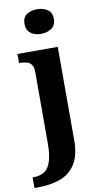

<svg xmlns="http://www.w3.org/2000/svg" viewBox="-128 -817 581 1104"><g transform="rotate(-10 162.5 -265.0)"><path d="M-20.1 240V177.9H-13Q23.5 177.9 48.7 161.7Q73.9 145.5 86.9 106.4Q99.9 67.3 99.9 -0.3V-416.8Q99.9 -445.6 89 -459.8Q78 -474 60.1 -478.5Q42.1 -483 20.8 -483H17.2V-536H252.5V8Q252.5 97 219.9 148Q187.3 199 130.5 219.5Q73.6 240 0.1 240ZM172.5 -626.1Q136.3 -626.1 111.7 -643.9Q87 -661.7 87 -698Q87 -736.5 111.8 -753.2Q136.5 -769.9 172.6 -769.9Q207.1 -769.9 232.8 -753.2Q258.5 -736.5 258.5 -698Q258.5 -661.7 232.8 -643.9Q207.2 -626.1 172.5 -626.1Z"/></g></svg>

Font: Noto Serif Ethiopic
Style: Regular
Weight: 400
Designer: Monotype Design Team
Foundry: Monotype Imaging Inc.
Version: Version 2.102